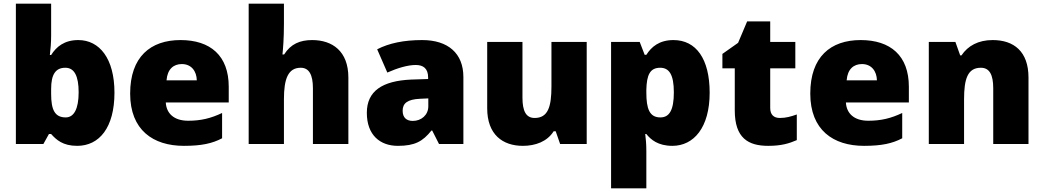

<svg xmlns="http://www.w3.org/2000/svg" viewBox="-20 -846 5655 1040"><path d="M257 -654V-826H66V-66H215L245 -120H257C285 -89 320 -56 398 -56C518 -56 600 -155 600 -344C600 -529 519 -629 404 -629C329 -629 285 -593 257 -548H250C254 -579 257 -615 257 -654ZM334 -479C383 -479 406 -434 406 -346C406 -257 381 -210 336 -210C277 -210 257 -251 257 -337V-364C257 -443 281 -479 334 -479Z M958 -629C795 -629 685 -538 685 -339C685 -142 809 -56 976 -56C1072 -56 1130 -69 1183 -97V-234C1122 -205 1068 -192 999 -192C921 -192 881 -233 878 -291H1219V-376C1219 -545 1119 -629 958 -629ZM965 -499C1017 -499 1045 -460 1046 -411H882C887 -472 920 -499 965 -499Z M1518 -718V-826H1327V-66H1518V-309C1518 -418 1540 -479 1609 -479C1654 -479 1675 -441 1675 -368V-66H1867V-426C1867 -569 1780 -629 1671 -629C1605 -629 1555 -608 1519 -551H1510C1513 -580 1518 -636 1518 -718Z M2267 -629C2167 -629 2087 -612 2023 -579L2078 -453C2132 -477 2188 -494 2232 -494C2273 -494 2299 -475 2299 -426V-418L2207 -415C2051 -408 1967 -353 1967 -235C1967 -114 2039 -56 2135 -56C2227 -56 2270 -80 2317 -139H2321L2358 -66H2490V-429C2490 -557 2407 -629 2267 -629ZM2256 -311 2300 -313V-270C2300 -223 2262 -191 2216 -191C2183 -191 2161 -208 2161 -246C2161 -286 2186 -308 2256 -311Z M3158 -619H2967V-377C2967 -267 2948 -207 2876 -207C2829 -207 2810 -245 2810 -317V-619H2619V-259C2619 -117 2703 -56 2812 -56C2880 -56 2944 -79 2979 -135H2990L3014 -66H3158Z M3628 -629C3551 -629 3508 -592 3481 -549H3472L3445 -619H3290V174H3481V-28C3481 -67 3478 -95 3475 -120H3481C3505 -90 3544 -56 3622 -56C3738 -56 3824 -155 3824 -344C3824 -528 3750 -629 3628 -629ZM3556 -479C3604 -479 3630 -443 3630 -346C3630 -248 3605 -210 3557 -210C3498 -210 3481 -257 3481 -345V-360C3483 -439 3500 -479 3556 -479Z M4204 -207C4171 -207 4152 -225 4152 -261V-476H4288V-619H4152V-730H4027L3978 -614L3893 -554V-476H3960V-248C3960 -98 4033 -56 4141 -56C4213 -56 4254 -69 4296 -87V-226C4265 -215 4238 -207 4204 -207Z M4642 -629C4479 -629 4369 -538 4369 -339C4369 -142 4493 -56 4660 -56C4756 -56 4814 -69 4867 -97V-234C4806 -205 4752 -192 4683 -192C4605 -192 4565 -233 4562 -291H4903V-376C4903 -545 4803 -629 4642 -629ZM4649 -499C4701 -499 4729 -460 4730 -411H4566C4571 -472 4604 -499 4649 -499Z M5357 -629C5279 -629 5223 -598 5188 -546H5181L5155 -619H5011V-66H5202V-308C5202 -418 5221 -479 5293 -479C5340 -479 5360 -441 5360 -368V-66H5551V-426C5551 -568 5471 -629 5357 -629Z"/></svg>

Font: Noto Sans Malayalam UI Black
Style: Regular
Weight: 900
Designer: Jelle Bosma - Monotype Design Team
Foundry: Monotype Imaging Inc.
Version: Version 2.104